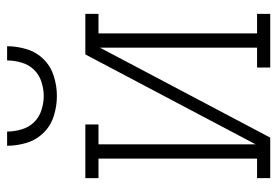

<svg xmlns="http://www.w3.org/2000/svg" viewBox="-140 -640 780 540"><g transform="rotate(-90 250.0 -370.0)"><path d="M19 0V-37H74V-483H19V-520H170V-483H114V-41L367 -520H481V-483H426V-37H481V0H330V-37H386V-479L133 0ZM250 -600Q222 -600 194.5 -608.5Q167 -617 147 -637Q127 -657 118.5 -684.5Q110 -712 110 -740H150Q150 -720 156 -699.5Q162 -679 176 -664.5Q190 -650 210 -643.5Q230 -637 250 -637Q270 -637 290 -643.5Q310 -650 324 -664.5Q338 -679 344 -699.5Q350 -720 350 -740H390Q390 -712 381.5 -684.5Q373 -657 353 -637Q333 -617 305.5 -608.5Q278 -600 250 -600Z"/></g></svg>

Font: Iosevka Curly Slab Extralight
Style: Regular
Weight: 200
Monospace: yes
Designer: Belleve Invis
Foundry: Belleve Invis
Version: Version 22.1.2; ttfautohint (v1.8.4)